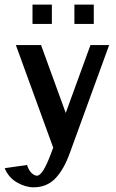

<svg xmlns="http://www.w3.org/2000/svg" viewBox="-25 -633 496 823"><path d="M0 0ZM377 -530.3ZM114.3 -613.3H197.3V-530.3H114.3ZM293.9 -613.3H377V-530.3H293.9ZM119.1 169.9Q84.5 169.9 48.1 149.2Q11.7 128.4 -4.9 87.9L90.8 74.2Q98.6 98.1 110.8 109.1Q123 120.1 133.8 120.1Q158.7 120.1 194.8 22L203.1 0L43 -439.9H150.9L256.8 -148.9L362.8 -439.9H442.9L273.9 23.9Q247.6 96.2 210.9 133.1Q174.3 169.9 119.1 169.9Z"/></svg>

Font: Pfennig
Style: Bold
Weight: 700
Version: Version 20120410 ; ttfautohint (v0.8)